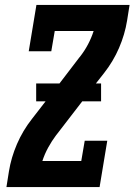

<svg xmlns="http://www.w3.org/2000/svg" viewBox="-20 -755 543 775"><path d="M6 0 16 -63Q25 -119 48.5 -173.5Q72 -228 109 -275L164 -346H126V-418H220L301 -524L302 -525Q321 -549 335 -575.5Q349 -602 358 -630H201L187 -548H96L127 -735H503L493 -672Q484 -616 460.5 -561.5Q437 -507 400 -460L367 -418H388V-346H312L208 -211L207 -210Q189 -186 174.5 -159.5Q160 -133 151 -105H308L322 -187H413L382 0Z"/></svg>

Font: Iosevka Curly Slab Extrabold
Style: Italic
Weight: 800
Italic angle: -9°
Monospace: yes
Designer: Belleve Invis
Foundry: Belleve Invis
Version: Version 22.1.2; ttfautohint (v1.8.4)